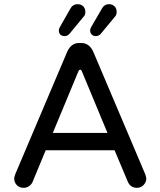

<svg xmlns="http://www.w3.org/2000/svg" viewBox="-20 -894 769 920"><path d="M262 -748Q262 -757 269 -768L318 -854Q329 -874 352 -874Q368 -874 378.5 -864Q389 -854 389 -837Q389 -821 379 -812L312 -731Q303 -721 289 -721Q277 -721 269.5 -728Q262 -735 262 -748ZM53 -59 302 -646Q321 -688 359 -688H369Q408 -688 427 -646L676 -59Q681 -44 681 -39Q681 -21 668 -7.5Q655 6 636 6Q606 6 593 -22L529 -174H199L136 -22Q130 -9 118.5 -1.5Q107 6 93 6Q73 6 60.5 -7Q48 -20 48 -39Q48 -44 53 -59ZM495 -257 372 -553Q369 -560 364 -560Q359 -560 356 -553L233 -257ZM419 -768 469 -854Q480 -874 502 -874Q518 -874 528.5 -864Q539 -854 539 -837Q539 -821 529 -812L462 -731Q453 -721 439 -721Q427 -721 419.5 -728.5Q412 -736 412 -748Q412 -757 419 -768Z"/></svg>

Font: 寒蝉全圆体
Style: Regular
Weight: 400
Designer: Warren2060
      Designed by Motoya company      

      [Varela Round]
      Joe Prince(Latin component); Avraham Cornf
Foundry: ChillType
Version: Version 3.200